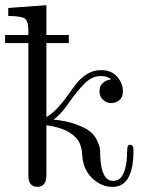

<svg xmlns="http://www.w3.org/2000/svg" viewBox="-33 -714 553 745"><path d="M-13.2 -546.9V-578.1H77.1V-592.8Q77.1 -631.8 63.5 -641.8Q49.8 -651.9 -1 -651.9V-683.1L147 -693.8V-578.1H233.9V-546.9H147V-259.8Q169.9 -272.9 191.9 -296.9Q213.9 -320.8 230.5 -345Q247.1 -369.1 265.1 -391.6Q283.2 -414.1 307.1 -428Q331.1 -441.9 359.9 -441.9Q398.9 -441.9 421.4 -416.5Q443.8 -391.1 443.8 -360.8Q443.8 -335.9 429.4 -325Q415 -314 398.9 -314Q379.9 -314 366.5 -326.9Q353 -339.8 353 -359.9Q353 -367.7 355.5 -376.2Q357.9 -384.8 368.9 -394.3Q379.9 -403.8 397.9 -405.8V-407.2L396 -408.2Q394 -409.2 390.6 -411.1Q387.2 -413.1 382.6 -415Q377.9 -417 371.6 -418Q365.2 -418.9 357.9 -418.9Q322.8 -418.9 293 -387.9Q263.2 -356.9 232.2 -312.5Q201.2 -268.1 174.8 -250Q225.6 -245.1 262.2 -231.4Q298.8 -217.8 316.4 -203.9Q334 -189.9 343.5 -169.4Q353 -148.9 354.5 -137.9Q356 -127 356 -110.8Q356 -106.9 356 -105Q360.8 -12.2 405.8 -12.2Q433.6 -12.2 445.8 -40.5Q458 -68.8 459.5 -106.4Q460.9 -144 461.9 -145Q467.8 -156.2 478 -150.9Q484.9 -147 484.9 -129.9Q484.9 11.2 403.8 11.2Q360.8 11.2 325.4 -22Q290 -55.2 286.1 -110.8Q284.2 -153.8 264.2 -176.8Q230 -216.8 147 -228V-34.2Q147 10.7 112.1 11Q77.1 11.2 77.1 -33.2V-546.9Z"/></svg>

Font: CMU Serif Upright Italic
Style: UprightItalic
Weight: 500
Version: Version 0.7.0